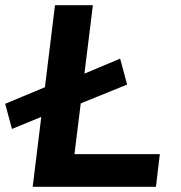

<svg xmlns="http://www.w3.org/2000/svg" viewBox="-24 -720 697 740"><path d="M22 -223 -4 -320 176 -395 289 -431 439 -494 466 -394 271 -315 168 -283ZM102 0 188 -700H334L263 -126H592L577 0Z"/></svg>

Font: Inclusive Sans
Style: Italic
Weight: 400
Italic angle: -7°
Designer: Olivia King
Foundry: Olivia King
Version: Version 2.004